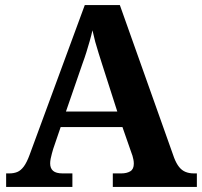

<svg xmlns="http://www.w3.org/2000/svg" viewBox="-20 -734 793 754"><path d="M4.1 0V-53H16.1Q34.4 -53 48.1 -58.7Q61.8 -64.4 73.6 -80.3Q85.3 -96.1 96.2 -125.8L312.9 -714H450.7L663.9 -114.1Q672.5 -92 683.2 -78.5Q694 -64.9 708.4 -59Q722.9 -53 741.3 -53H753.1V0H423V-53H455.9Q477.8 -53 491.6 -61.3Q505.5 -69.6 505.5 -91.2Q505.5 -99.5 503.9 -107.3Q502.3 -115.1 500.2 -122.5Q498.1 -129.9 495.7 -135.1L460.9 -234.9H218.2L188.9 -149.1Q186.5 -141.1 183.7 -130.8Q180.8 -120.4 178.9 -110.5Q177 -100.5 177 -92.2Q177 -73 188.6 -63Q200.2 -53 226.2 -53H264.3V0ZM239 -296H440.6L381.5 -480.2Q374.4 -503.3 367.2 -525.4Q360.1 -547.4 354 -569.8Q348 -592.2 343.1 -615Q338.1 -592.8 331.9 -571.4Q325.7 -550.1 319.2 -528.8Q312.6 -507.5 304.1 -484.6Z"/></svg>

Font: Noto Serif Khmer
Style: Regular
Weight: 400
Designer: Danh Hong and the Monotype Design Team
Foundry: Monotype Imaging Inc.
Version: Version 2.003